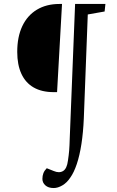

<svg xmlns="http://www.w3.org/2000/svg" viewBox="-20 -720 592 969"><path d="M323 90Q327 64 329 40.5Q331 17 332 -22L359 -700H512L508 -662L423 -647L403 -122Q400 -52 391 6.5Q382 65 367.5 108Q353 151 335 176Q318 202 295 215.5Q272 229 251 229Q224 229 209 215.5Q194 202 194 183Q194 167 199 154Q204 141 216 129L251 143Q279 155 298.5 143Q318 131 323 90ZM268 -255H251Q191 -255 150 -278.5Q109 -302 88 -347.5Q67 -393 67 -458Q67 -534 92.5 -588Q118 -642 166 -671Q214 -700 280 -700H293Z"/></svg>

Font: Literata Light
Style: Italic
Weight: 300
Italic angle: -2°
Designer: Latin by Veronika Burian and Jose Scaglione. Greek by Irene Vlachou. Cyrillic by Vera Evstafieva
Foundry: TypeTogether
Version: Version 3.103;gftools[0.9.29]